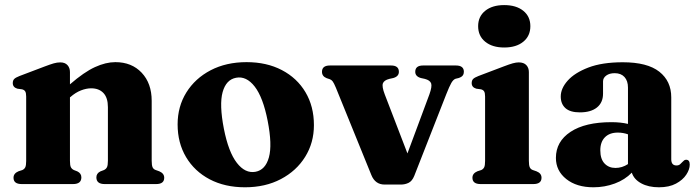

<svg xmlns="http://www.w3.org/2000/svg" viewBox="-20 -742 2808 774"><path d="M262 -451.5V-402Q319 -451.5 362.8 -471.5Q406.5 -491.5 445 -491.5Q511 -491.5 551.2 -448.8Q591.5 -406 591.5 -335.5V-94Q591.5 -75.5 595.2 -67.5Q599 -59.5 608 -56.5L622 -51.5Q642 -43 642 -25.5Q642 0 609.5 0H402Q368.5 0 368.5 -27Q368.5 -43 384.5 -51L399 -56.5Q407.5 -60.5 411.2 -68Q415 -75.5 415 -94V-310Q415 -348 397 -367Q379 -386 347.5 -386Q328 -386 306.2 -377.5Q284.5 -369 264 -351L262 -349.5V-93.5Q262 -75 265.8 -67.8Q269.5 -60.5 278 -56.5L292 -51Q308 -43 308 -27Q308 0 274.5 0H67.5Q34.5 0 34.5 -25.5Q34.5 -43 54.5 -51.5L70 -56.5Q78 -60 81.8 -67.5Q85.5 -75 85.5 -93V-353Q85.5 -367.5 81.5 -373.8Q77.5 -380 68.5 -382L50 -384.5Q31.5 -390 31.5 -407Q31.5 -417.5 37.2 -423.5Q43 -429.5 58.5 -435.5L160 -474Q182.5 -482.5 196.2 -486.5Q210 -490.5 223 -490.5Q242 -490.5 252 -479.5Q262 -468.5 262 -451.5Z M974 -491.5Q1055 -491.5 1116.2 -459.5Q1177.5 -427.5 1211.5 -370.2Q1245.5 -313 1245.5 -237.5Q1245.5 -166.5 1210.2 -109.8Q1175 -53 1112.2 -20Q1049.5 13 967.5 13Q886.5 13 825.2 -19.2Q764 -51.5 730 -108.8Q696 -166 696 -240.5Q696 -312.5 731.2 -369.2Q766.5 -426 829.2 -458.8Q892 -491.5 974 -491.5ZM1010 -49.5Q1050 -57 1064 -107.5Q1078 -158 1059 -255Q1040.5 -349.5 1006.8 -393Q973 -436.5 931.5 -428.5Q891.5 -421 877.5 -370.8Q863.5 -320.5 882.5 -223Q901 -129 934.8 -85.5Q968.5 -42 1010 -49.5Z M1596 2H1530.5Q1492.5 2 1477 -36.5L1334 -388.5Q1326 -407.5 1321.2 -413.8Q1316.5 -420 1310 -422.5L1296.5 -427Q1278 -434.5 1278 -452.5Q1278 -478 1310 -478H1556.5Q1588 -478 1588 -452.5Q1588 -434 1565.5 -427.5L1549.5 -424Q1528 -418.5 1523.5 -405.8Q1519 -393 1531 -361.5L1622.5 -123.5L1711 -361.5Q1722.5 -393.5 1718 -406Q1713.5 -418.5 1692.5 -424L1676.5 -427.5Q1654 -434 1654 -452.5Q1654 -478 1685.5 -478H1818Q1850 -478 1850 -452.5Q1850 -444 1845.5 -437.8Q1841 -431.5 1829 -427.5L1816.5 -424.5Q1807.5 -421.5 1799.5 -407.8Q1791.5 -394 1779 -362L1650 -33Q1641.5 -12 1627.2 -5Q1613 2 1596 2Z M2012.5 -550.5Q1964.5 -550.5 1936 -573.8Q1907.5 -597 1907.5 -636.5Q1907.5 -675.5 1936 -698.5Q1964.5 -721.5 2012.5 -721.5Q2061 -721.5 2089.5 -698.5Q2118 -675.5 2118 -636.5Q2118 -597 2089.5 -573.8Q2061 -550.5 2012.5 -550.5ZM2112 -451.5V-93.5Q2112 -75 2115.8 -67.2Q2119.5 -59.5 2128 -56.5L2142.5 -51.5Q2163 -43.5 2163 -25.5Q2163 0 2130 0H1917.5Q1884.5 0 1884.5 -25.5Q1884.5 -43 1904.5 -51.5L1920 -56.5Q1928 -60 1931.8 -67.5Q1935.5 -75 1935.5 -93V-353Q1935.5 -367.5 1931.5 -373.8Q1927.5 -380 1918.5 -382L1900 -384.5Q1881.5 -390 1881.5 -407Q1881.5 -417.5 1887.2 -423.5Q1893 -429.5 1908.5 -435.5L2010 -474Q2033.5 -483 2047.2 -486.8Q2061 -490.5 2071 -490.5Q2091.5 -490.5 2101.8 -479.5Q2112 -468.5 2112 -451.5Z M2221 -105.5Q2221 -171.5 2280 -210.5Q2339 -249.5 2445 -249.5Q2482.5 -249.5 2511.5 -242.5V-389Q2511.5 -416 2497.5 -431.5Q2483.5 -447 2458 -447Q2437 -447 2424 -437.5Q2411 -428 2411 -414V-364.5Q2411 -328.5 2386.5 -308.8Q2362 -289 2317.5 -289Q2278.5 -289 2259.5 -306Q2240.5 -323 2240.5 -353Q2240.5 -385.5 2268.5 -417Q2296.5 -448.5 2352 -469.8Q2407.5 -491 2490.5 -491Q2589.5 -491 2637.8 -453Q2686 -415 2686 -349.5V-100Q2686 -75 2707 -75Q2716.5 -75 2721.8 -80Q2727 -85 2731.5 -89.5Q2734.5 -93 2738 -95.5Q2741.5 -98 2746 -98Q2760.5 -98 2760.5 -78.5Q2760.5 -59 2746.5 -37.8Q2732.5 -16.5 2705 -1.8Q2677.5 13 2636.5 13Q2594 13 2564.8 -3Q2535.5 -19 2527 -46Q2499.5 -17.5 2458.5 -2.2Q2417.5 13 2372.5 13Q2304.5 13 2262.8 -20.2Q2221 -53.5 2221 -105.5ZM2400 -136Q2400 -101 2417 -83Q2434 -65 2461 -65Q2488 -65 2511.5 -80.5V-200.5Q2492 -207.5 2470.5 -207.5Q2437.5 -207.5 2418.8 -188.8Q2400 -170 2400 -136Z"/></svg>

Font: Fraunces 9pt
Style: Bold
Weight: 700
Version: Version 1.000;[b76b70a41]